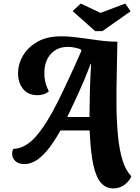

<svg xmlns="http://www.w3.org/2000/svg" viewBox="-20 -893 780 1073"><path d="M613 160Q573 160 545 129.5Q517 99 501.5 28Q486 -43 481 -164H318Q275 -88 239.5 -47.5Q204 -7 174 8.5Q144 24 119 24Q82 24 64.5 6Q47 -12 48 -35Q48 -50 55 -61Q122 -63 181.5 -131.5Q241 -200 302 -322.5Q363 -445 435 -609L430 -618Q416 -623 397 -627Q378 -631 359 -631Q301 -631 265.5 -593Q230 -555 228 -492Q227 -464 232.5 -438Q238 -412 253 -383Q240 -371 222.5 -366Q205 -361 191 -361Q134 -361 106.5 -399Q79 -437 81 -490Q82 -537 109 -583Q136 -629 189 -659.5Q242 -690 322 -690Q369 -690 423 -682.5Q477 -675 532 -667.5Q587 -660 636 -660Q635 -576 632.5 -482Q630 -388 631 -296Q632 -209 639.5 -132.5Q647 -56 664.5 2Q682 60 714 91Q707 114 679 137Q651 160 613 160ZM356 -239H480Q480 -291 482 -370Q484 -449 489 -537H487Q452 -445 417.5 -370Q383 -295 356 -239ZM512 -719 386 -831 431 -873 542 -821 680 -873 710 -830 552 -719Z"/></svg>

Font: Sansita Swashed SemiBold
Style: Regular
Weight: 600
Designer: Pablo Cosgaya
Foundry: Omnibus-Type
Version: Version 1.003; ttfautohint (v1.8.3)